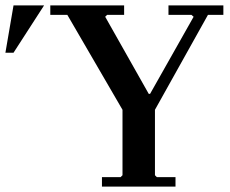

<svg xmlns="http://www.w3.org/2000/svg" viewBox="-178 -690 852 710"><path d="M275 -20V-284L71 -635H8V-670H281V-635H218L211 -628L372 -343H377L538 -628L530 -635H445V-670H648V-635H591L395 -284V-20ZM199 0V-35H268L275 -42H395L402 -35H471V0ZM-158 -495 -128 -670H-15L-128 -495Z"/></svg>

Font: Brygada 1918 SemiBold
Style: Regular
Weight: 600
Designer: Mateusz Machalski | Borys Kosmynka | Przemek Hoffer
Foundry: NIEPODLEGLA 2018
Version: Version 3.006